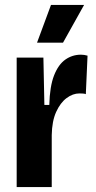

<svg xmlns="http://www.w3.org/2000/svg" viewBox="-20 -763 391 783"><path d="M48 0V-297V-528H157L161 -335H181Q183 -411 200.5 -455.5Q218 -500 246.5 -520Q275 -540 310 -540Q317 -540 323.5 -539Q330 -538 337 -536L330 -379Q326 -381 318 -381.5Q310 -382 304 -382Q277 -382 251.5 -363Q226 -344 209 -306.5Q192 -269 191 -212V0ZM237 -589H131L188 -743H323Z"/></svg>

Font: Bricolage Grotesque 24pt Condensed
Style: Bold
Weight: 700
Width: 3
Designer: Mathieu Triay
Foundry: Atelier Triay
Version: Version 1.001;gftools[0.9.33.dev8+g029e19f]